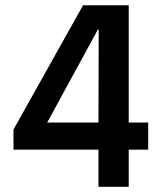

<svg xmlns="http://www.w3.org/2000/svg" viewBox="-20 -717 638 737"><path d="M31.7 -142.6H357.9V0H474.1V-142.6H548.8V-246.6H474.1V-696.8H298.8L31.7 -219.7ZM161.1 -246.6 356 -604H358.9L357.9 -246.6Z"/></svg>

Font: Doppio One
Style: Regular
Weight: 400
Designer: Szymon Celej
Foundry: Sorkin Type Co
Version: Version 1.002